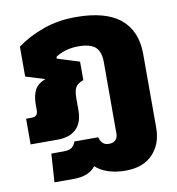

<svg xmlns="http://www.w3.org/2000/svg" viewBox="-83 -625 828 898"><g transform="rotate(-10 331.0 -176.0)"><path d="M300 152Q268 194 196 194H104L113 59H171Q196 59 209 50.5Q222 42 229 22H342Q347 41 357.5 51Q368 61 387 61Q407 61 418 50Q429 39 429 20V-319Q429 -370 404.5 -391.5Q380 -413 324 -413Q292 -413 263 -404.5Q234 -396 215 -382V-374L320 -341V-253Q292 -244 282.5 -227Q273 -210 273 -174V-119Q273 -60 242 -30Q211 0 153 0H25V-122H51Q67 -122 74 -129.5Q81 -137 81 -153V-179Q81 -221 95 -248Q109 -275 146 -289L55 -317V-459Q107 -498 179 -524Q251 -550 335 -550Q478 -550 547.5 -492Q617 -434 617 -325V25Q617 103 571 150.5Q525 198 442 198Q395 198 358.5 185.5Q322 173 300 152Z"/></g></svg>

Font: Kanit Bold
Style: Regular
Weight: 700
Designer: Katatrad Team
Foundry: CadsonDemak
Version: Version 1.000